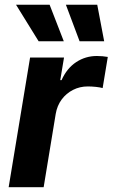

<svg xmlns="http://www.w3.org/2000/svg" viewBox="-20 -781 470 801"><path d="M16.1 0 105.5 -541H247.1L231.4 -446.8H236.8Q259.3 -496.6 298.1 -522Q336.9 -547.4 383.8 -547.4Q395 -547.4 407.5 -546.4Q419.9 -545.4 429.7 -543.5L408.2 -413.6Q398.4 -416.5 380.4 -418.5Q362.3 -420.4 346.2 -420.4Q313 -420.4 284.7 -406Q256.3 -391.6 237.3 -366Q218.3 -340.3 212.4 -305.7L162.1 0ZM312 -608.9 254.9 -761.2H385.7L414.6 -608.9ZM141.1 -608.9 46.9 -761.2H187L246.1 -608.9Z"/></svg>

Font: Inter 17pt
Style: Bold Italic
Weight: 700
Italic angle: -9.3988°
Version: Version 4.001;git-66647c0bb